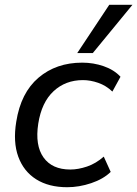

<svg xmlns="http://www.w3.org/2000/svg" viewBox="-20 -774 574 803"><path d="M261 9Q184 9 131.5 -24Q79 -57 56.5 -118.5Q34 -180 48 -265Q67 -386 141 -449Q215 -512 324 -512Q371 -512 414 -497Q457 -482 484 -453L450 -391Q424 -416 391 -427.5Q358 -439 327 -439Q254 -439 204 -392.5Q154 -346 140 -257Q126 -166 162 -115.5Q198 -65 274 -65Q307 -65 344 -77.5Q381 -90 414 -119L443 -55Q412 -25 361.5 -8Q311 9 261 9ZM303 -552 437 -754H534L368 -552Z"/></svg>

Font: Mulish Medium
Style: Italic
Weight: 500
Italic angle: -9°
Designer: Vernon Adams
Foundry: Vernon Adams
Version: Version 3.603; ttfautohint (v1.8.3)